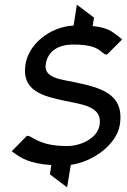

<svg xmlns="http://www.w3.org/2000/svg" viewBox="-20 -701 546 827"><path d="M31 -50 34 -47C71 -20 104 3 201 10L195 50L269 106L285 9C382 -4 483 -80 496 -163C518 -300 408 -324 301 -347C245 -359 167 -364 177 -425C186 -482 233 -510 298 -509C419 -509 413 -467 439 -466H441L506 -531L503 -534C470 -558 455 -581 379 -589L385 -625L311 -681L297 -591C190 -585 103 -507 90 -425C71 -306 170 -286 263 -266C335 -251 422 -242 409 -163C400 -105 328 -72 269 -72C148 -72 122 -114 99 -116H96Z"/></svg>

Font: Charger Pro
Style: BdObl
Weight: 700
Designer: Jasper
Foundry: Cannot Into Space Fonts
Version: Version 1.09